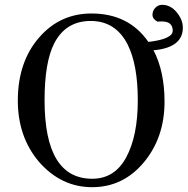

<svg xmlns="http://www.w3.org/2000/svg" viewBox="-20 -763 779 797"><path d="M663 -341Q663 -192 577 -89Q491 14 362.5 14Q234 14 142 -91Q52 -197 54 -352.5Q56 -508 142.5 -607.5Q229 -707 360 -707Q514 -707 596 -589Q699 -601 697 -637Q696 -674 652 -674Q640 -674 634 -673Q613 -684 613 -701.5Q613 -719 625 -731Q637 -743 653 -743Q688 -743 713.5 -712Q739 -681 739 -648Q739 -568 625 -555H617Q663 -467 663 -341ZM363 -21Q456 -21 504 -110Q552 -199 552 -346.5Q552 -494 510 -578Q460 -676 356.5 -676Q253 -676 205 -583Q165 -504 165 -347Q165 -21 363 -21Z"/></svg>

Font: GFS Didot
Style: Regular
Weight: 400
Designer: Takis Katsoulidis and George D. Matthiopoulos
Foundry: Takis Katsoulidis and George D. Matthiopoulos
Version: Version 1.0